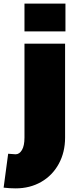

<svg xmlns="http://www.w3.org/2000/svg" viewBox="-70 -746 439 1059"><path d="M-50 289 -25 102Q7 105 16 105Q37 105 51 81.5Q65 58 65 13V-505H289V13Q289 94 254 158Q219 222 157 257.5Q95 293 16 293Q-15 293 -50 289ZM65 -726H291V-573H65Z"/></svg>

Font: Cairo Black
Style: Regular
Weight: 900
Designer: Mohamed Gaber, Accademia di Belle Arti di Urbino and others
Foundry: Kief Type Foundry, Accademia di Belle Arti di Urbino and others
Version: Version 3.011